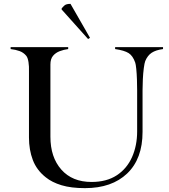

<svg xmlns="http://www.w3.org/2000/svg" viewBox="-20 -964 874 994"><path d="M420 10Q348 10 298.5 -5Q249 -20 217 -46Q170 -83 150 -135.5Q130 -188 130 -252V-594Q131 -620 127.5 -642.5Q124 -665 116 -675Q102 -692 81.5 -699.5Q61 -707 35 -710V-720H333V-710Q310 -707 289 -699Q268 -691 254.5 -675Q241 -659 241 -630V-256Q241 -150 297.5 -86Q354 -22 454 -22Q532 -22 584.5 -56.5Q637 -91 663.5 -150.5Q690 -210 690 -284V-497Q690 -522 689 -552Q688 -582 685.5 -607Q683 -632 680 -640Q668 -675 646 -689Q624 -703 576 -710V-720H824V-710Q787 -705 765.5 -691Q744 -677 732 -648Q728 -638 724.5 -611.5Q721 -585 719.5 -553.5Q718 -522 718 -497V-281Q718 -142 638.5 -66Q559 10 420 10ZM436 -762 299 -915V-920Q305 -928 314 -936Q323 -944 345 -944L446 -768Z"/></svg>

Font: Mulat Addis
Style: Regular
Weight: 400
Designer: Fasil fikreab
Version: Version 1.001; ttfautohint (v1.8.3)